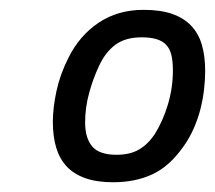

<svg xmlns="http://www.w3.org/2000/svg" viewBox="-20 -711 439 392"><path d="M398.9 -565.9Q398.9 -548.8 396.7 -529.1Q394.5 -509.3 389.4 -489Q384.3 -468.8 375.5 -448.7Q366.7 -428.7 354 -411.1Q326.2 -371.6 291.3 -355.2Q256.3 -338.9 210.9 -338.9Q177.7 -338.9 154.3 -347.2Q130.9 -355.5 116.2 -371.1Q101.6 -386.7 94.7 -409.7Q87.9 -432.6 87.9 -461.9Q87.9 -490.7 95.2 -524.7Q102.5 -558.6 119.1 -591.8Q141.6 -637.7 180.9 -664.3Q220.2 -690.9 272.9 -690.9Q307.6 -690.9 331.5 -682.6Q355.5 -674.3 370.6 -658.2Q385.7 -642.1 392.3 -618.9Q398.9 -595.7 398.9 -565.9ZM295.9 -437Q313 -464.4 323 -498.3Q333 -532.2 333 -566.9Q333 -585 330.1 -597.9Q327.1 -610.8 319.8 -618.9Q312.5 -627 300 -630.9Q287.6 -634.8 269 -634.8Q235.8 -634.8 215.3 -619.4Q194.8 -604 182.1 -576.2Q169.9 -550.3 161.9 -520.8Q153.8 -491.2 153.8 -460.9Q153.8 -429.2 168.2 -412.1Q182.6 -395 217.8 -395Q245.6 -395 263.9 -405.8Q282.2 -416.5 295.9 -437Z"/></svg>

Font: Clear Sans
Style: Italic
Weight: 400
Italic angle: -12°
Foundry: Intel Corporation
Version: Version 1.00